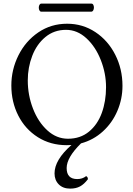

<svg xmlns="http://www.w3.org/2000/svg" viewBox="-20 -811 753 1090"><path d="M214.8 -744.6Q208 -744.6 204.1 -751.5Q200.2 -758.3 200.2 -767.6Q200.2 -776.9 204.1 -783.7Q208 -790.5 214.8 -790.5H499Q505.9 -790.5 509.5 -783.9Q513.2 -777.3 513.2 -768.1Q513.2 -758.8 509 -751.7Q504.9 -744.6 497.1 -744.6ZM358.4 143.1Q358.4 205.6 418.5 205.6Q447.8 205.6 468.8 189Q479 192.9 479 206.5Q457.5 234.9 434.3 247.3Q411.1 259.8 378.4 259.8Q337.4 259.8 313.5 235.6Q289.6 211.4 289.6 173.3Q289.6 96.7 385.7 12.2Q368.2 13.2 358.9 13.2Q266.6 13.2 194.8 -32.2Q123 -77.6 83.7 -155Q44.4 -232.4 44.4 -325.7Q44.4 -416 84.7 -496.8Q125 -577.6 197.3 -627Q269.5 -676.3 361.3 -676.3Q449.7 -676.3 521.5 -628.7Q593.3 -581.1 634.3 -500.2Q675.3 -419.4 675.3 -323.7Q675.3 -249 646.2 -181.2Q617.2 -113.3 563.7 -64.7Q510.3 -16.1 439.9 2.9Q358.4 83 358.4 143.1ZM365.7 -23.4Q436 -23.4 484.9 -63.5Q533.7 -103.5 557.9 -169.9Q582 -236.3 582 -315.9Q582 -394.5 552.2 -470.2Q522.5 -545.9 470.5 -593.8Q418.5 -641.6 355 -641.6Q287.1 -641.6 237.8 -600.8Q188.5 -560.1 163.1 -494.1Q137.7 -428.2 137.7 -354.5Q137.7 -271 167.2 -194.6Q196.8 -118.2 248.8 -70.8Q300.8 -23.4 365.7 -23.4Z"/></svg>

Font: JuniusX
Style: Regular
Weight: 400
Designer: Peter S. Baker
Foundry: Briery Creek Software
Version: Version 1.004